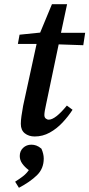

<svg xmlns="http://www.w3.org/2000/svg" viewBox="-20 -635 425 913"><path d="M90 -132 154 -426H65L73 -470L171 -480L227 -615H299L270 -479H385L376 -420L259 -424L199 -138Q191 -103 191 -88Q191 -77 197.5 -71.5Q204 -66 212 -66Q243 -66 298 -133L325 -113Q305 -82 277.5 -52.5Q250 -23 216.5 -4.5Q183 14 145 14Q117 14 98 -1Q79 -16 79 -46Q79 -62 82 -83Q85 -104 90 -132ZM70 258 52 229Q74 215 89.5 203Q105 191 117 174Q97 159 85.5 142.5Q74 126 74 107Q74 83 90 68Q106 53 129 53Q141 53 152.5 57Q164 61 177 72Q188 97 188 119Q188 167 155.5 198.5Q123 230 70 258Z"/></svg>

Font: Source Serif Pro SemiBold
Style: Italic
Weight: 600
Italic angle: -12°
Designer: Frank Grießhammer
Foundry: Adobe Systems Incorporated
Version: Version 3.001;hotconv 1.0.111;makeotfexe 2.5.65597